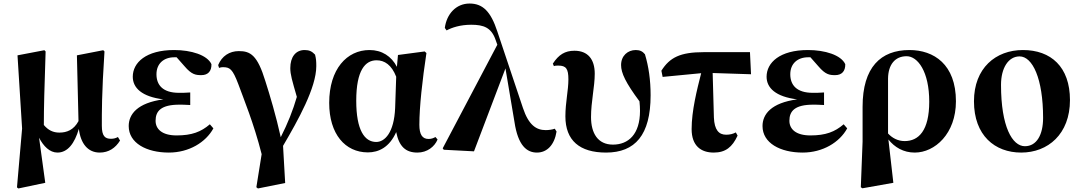

<svg xmlns="http://www.w3.org/2000/svg" viewBox="-20 -846 6109 1086"><path d="M305 17C363 17 402 -35 426 -117C436 -34 477 17 544 17C595 17 633 -9 659 -51L647 -71C636 -65 624 -61 608 -61C574 -61 556 -76 556 -135C556 -205 555 -313 571 -555L564 -562L415 -533L424 -161C397 -111 358 -96 316 -96C281 -96 253 -109 228 -139C228 -239 231 -341 238 -555L231 -562L79 -533L105 -119L76 214L84 220L236 188L201 -67C226 -19 261 17 305 17Z M935 17C1049 17 1144 -41 1187 -120L1167 -143C1117 -100 1065 -80 979 -80C895 -80 860 -117 860 -163C860 -218 891 -254 995 -254C1008 -254 1022 -254 1056 -252V-323C1030 -321 1013 -321 992 -321C901 -321 865 -365 865 -426C865 -486 906 -522 966 -522H979L1024 -471C1064 -424 1087 -421 1119 -421C1157 -421 1177 -444 1176 -483C1152 -535 1061 -563 965 -563C806 -563 731 -492 731 -412C731 -349 782 -299 904 -284C757 -264 708 -200 708 -133C708 -37 808 17 935 17Z M1430 213 1439 220 1593 189 1581 -21C1667 -168 1769 -350 1769 -472C1769 -499 1768 -514 1762 -537C1745 -555 1730 -563 1703 -563C1652 -563 1622 -523 1622 -461C1622 -424 1632 -392 1659 -298C1637 -222 1608 -149 1568 -70C1541 -192 1506 -309 1481 -387C1436 -535 1396 -557 1331 -557C1278 -557 1235 -529 1214 -478L1219 -462C1227 -465 1234 -466 1240 -466C1280 -466 1295 -457 1328 -370C1358 -287 1415 -151 1460 26Z M2061 16C2122 16 2183 -13 2221 -99C2237 -18 2274 17 2341 17C2396 17 2438 -16 2455 -57L2443 -71C2432 -65 2421 -60 2404 -60C2369 -60 2352 -85 2352 -140C2352 -242 2369 -393 2392 -546L2382 -555L2231 -535L2225 -468C2194 -528 2140 -563 2070 -563C1942 -563 1842 -455 1842 -264C1842 -88 1932 16 2061 16ZM2221 -412 2215 -235C2209 -95 2156 -43 2108 -43C2042 -43 1995 -110 1995 -276C1995 -449 2046 -505 2110 -505C2155 -505 2195 -479 2221 -412Z M3017 17C3075 17 3116 -27 3128 -102L3118 -118C3105 -113 3083 -110 3067 -110C3013 -110 2970 -139 2938 -235L2793 -668C2756 -781 2711 -826 2636 -826C2559 -826 2506 -766 2496 -688L2506 -674C2536 -690 2583 -706 2645 -706C2716 -706 2759 -690 2783 -621L2793 -593L2484 -7L2490 1L2661 10L2839 -459L2890 -156C2910 -22 2960 17 3017 17Z M3408 17C3572 17 3660 -82 3660 -307C3660 -393 3649 -470 3628 -539C3615 -555 3600 -563 3576 -563C3531 -563 3493 -531 3493 -478C3493 -433 3519 -378 3597 -273C3599 -254 3600 -236 3600 -219C3600 -86 3534 -28 3447 -28C3361 -28 3323 -93 3323 -184C3323 -271 3344 -355 3344 -429C3344 -511 3305 -559 3229 -559C3176 -559 3140 -537 3107 -486L3113 -472C3121 -475 3129 -475 3138 -475C3182 -475 3195 -457 3195 -397C3195 -334 3178 -267 3178 -188C3178 -51 3259 17 3408 17Z M4017 17C4084 17 4122 -14 4152 -79L4142 -97C4125 -88 4108 -84 4087 -84C4046 -84 4021 -111 4018 -181L4011 -433L4228 -426L4222 -551H3960C3828 -551 3768 -521 3721 -446L3728 -411L3946 -432C3922 -338 3892 -219 3892 -116C3892 -20 3946 17 4017 17Z M4520 17C4634 17 4729 -41 4772 -120L4752 -143C4702 -100 4650 -80 4564 -80C4480 -80 4445 -117 4445 -163C4445 -218 4476 -254 4580 -254C4593 -254 4607 -254 4641 -252V-323C4615 -321 4598 -321 4577 -321C4486 -321 4450 -365 4450 -426C4450 -486 4491 -522 4551 -522H4564L4609 -471C4649 -424 4672 -421 4704 -421C4742 -421 4762 -444 4761 -483C4737 -535 4646 -563 4550 -563C4391 -563 4316 -492 4316 -412C4316 -349 4367 -299 4489 -284C4342 -264 4293 -200 4293 -133C4293 -37 4393 17 4520 17Z M4849 213 4858 219 5033 188 5005 -57C5040 -13 5090 17 5154 17C5268 17 5387 -90 5387 -273C5387 -482 5262 -563 5124 -563C4962 -563 4859 -466 4859 -242V-45ZM5003 -91V-402C5004 -480 5042 -528 5108 -528C5171 -528 5236 -441 5236 -271C5236 -107 5176 -48 5097 -48C5058 -48 5026 -66 5003 -91Z M5756 17C5907 17 6032 -87 6032 -280C6032 -468 5924 -563 5766 -563C5612 -563 5489 -461 5489 -273C5489 -80 5607 17 5756 17ZM5777 -19C5706 -19 5642 -129 5642 -366C5642 -462 5684 -527 5747 -527C5820 -527 5880 -402 5880 -179C5880 -84 5844 -19 5777 -19Z"/></svg>

Font: Noto Serif CJK HK Black
Style: Regular
Weight: 900
Designer: Ryoko NISHIZUKA 西塚涼子 (kana & ideographs); Frank Grießhammer (Latin, Greek & Cyrillic); Wenlong ZHANG 张文龙 (bopomofo); San
Foundry: Adobe
Version: Version 2.001;hotconv 1.1.0;makeotfexe 2.6.0